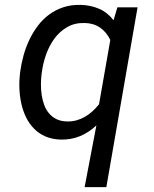

<svg xmlns="http://www.w3.org/2000/svg" viewBox="-20 -558 627 781"><path d="M62 -265.1Q66.4 -298.8 75.7 -332.3Q85 -365.7 99.6 -396.5Q114.3 -427.2 134.3 -453.6Q154.3 -480 180.2 -499Q206.1 -518.1 238 -528.6Q270 -539.1 308.6 -538.1Q348.1 -537.1 382.6 -522.5Q417 -507.8 441.9 -475.6L457.5 -528.3H539.6L412.6 203.1H324.2L372.1 -47.9Q341.3 -19 305.4 -4.2Q269.5 10.7 227.1 9.8Q191.9 8.8 165 -2.9Q138.2 -14.6 118.7 -34.4Q99.1 -54.2 86.4 -80.1Q73.7 -106 67.1 -135Q60.5 -164.1 59.1 -194.8Q57.6 -225.6 61 -254.9ZM148.9 -254.9Q146.5 -235.4 146.5 -213.6Q146.5 -191.9 149.7 -170.9Q152.8 -149.9 159.9 -130.9Q167 -111.8 179.2 -97.2Q191.4 -82.5 209.5 -73.5Q227.5 -64.5 252.9 -64Q273.4 -63.5 291.5 -68.6Q309.6 -73.7 325.7 -83Q341.8 -92.3 356 -105.2Q370.1 -118.2 382.8 -133.8L428.7 -395.5Q413.1 -427.7 387.2 -445.6Q361.3 -463.4 325.7 -464.4Q284.7 -465.8 253.7 -448Q222.7 -430.2 201.4 -401.1Q180.2 -372.1 167.5 -336.2Q154.8 -300.3 150.4 -265.1Z"/></svg>

Font: Roboto Mono
Style: Italic
Weight: 400
Designer: Google
Version: Version 2.000985; 2015; ttfautohint (v1.3)